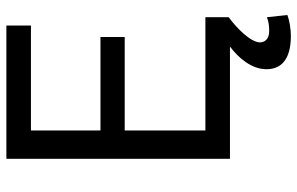

<svg xmlns="http://www.w3.org/2000/svg" viewBox="-185 -552 932 602"><g transform="rotate(-90 281.0 -251.0)"><path d="M436 4C400 31 365 72 365 118C365 163 393 195 470 195C492 195 520 190 535 184L528 120C515 125 500 127 488 127H485C464 127 450 118 449 98C450 68 494 25 528 0V-73H173V-326H466V-402H173V-620H502V-697H84V4Z"/></g></svg>

Font: Repo
Style: Regular
Weight: 400
Designer: Stefan Peev
Foundry: Context Ltd
Version: Version 0.000